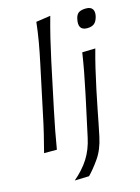

<svg xmlns="http://www.w3.org/2000/svg" viewBox="-137 -818 793 1087"><g transform="rotate(-15 259.5 -274.0)"><path d="M34 0Q48.5 -55.5 61 -107.2Q73.5 -159 86 -220L144 -493.5Q157.5 -556 167.8 -615Q178 -674 184 -729.5L269 -742Q252 -681.5 237.2 -620.2Q222.5 -559 208.5 -494L150.5 -219.5Q137.5 -157.5 127.8 -106.5Q118 -55.5 109 0ZM161.5 194.5Q215.5 149 248 98Q280.5 47 295 -20.5L338 -219.5L348.5 -269Q362.5 -334.5 372.2 -387.2Q382 -440 390.5 -495.5L467.5 -497.5Q452 -442 439.5 -389Q427 -336 413 -270Q400.5 -209.5 391.5 -164.5Q382.5 -119.5 375.5 -82.8Q368.5 -46 360.5 -9.5Q345 64 310.2 113.2Q275.5 162.5 246 192ZM453.5 -620Q396.5 -620 413 -689Q419 -713 434 -721.5Q449 -730 475 -730Q501.5 -730 512 -715.2Q522.5 -700.5 517 -674Q510 -644 495 -632Q480 -620 453.5 -620Z"/></g></svg>

Font: Commissioner Flair Light
Style: Italic
Weight: 300
Italic angle: -12°
Designer: Kostas Bartsokas
Foundry: Kostas Bartsokas
Version: Version 1.000; ttfautohint (v1.8.3)